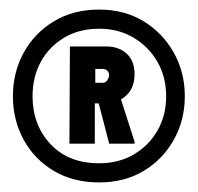

<svg xmlns="http://www.w3.org/2000/svg" viewBox="-20 -725 414 401"><path d="M187 -344Q133 -344 92.5 -368Q52 -392 29.5 -433Q7 -474 7 -524Q7 -574 29.5 -615Q52 -656 92.5 -680.5Q133 -705 187 -705Q240 -705 280 -680.5Q320 -656 343 -615Q366 -574 366 -524Q366 -474 343 -433Q320 -392 280 -368Q240 -344 187 -344ZM187 -384Q228 -384 259.5 -402.5Q291 -421 309 -452.5Q327 -484 327 -524Q327 -564 309 -595.5Q291 -627 259.5 -646Q228 -665 187 -665Q145 -665 113.5 -646Q82 -627 65 -595.5Q48 -564 48 -524Q48 -464 85.5 -424Q123 -384 187 -384ZM126 -628H178V-425H125ZM202 -628Q228 -628 244.5 -613Q261 -598 261 -570Q261 -541 243 -525Q225 -509 202 -509H155V-628ZM179 -552H194Q201 -552 204.5 -558Q208 -564 208 -568Q208 -573 204.5 -577Q201 -581 194 -581H179ZM181 -529H229L261 -429V-425H208Z"/></svg>

Font: Phudu Black
Style: Regular
Weight: 900
Version: Version 1.005;gftools[0.9.23]